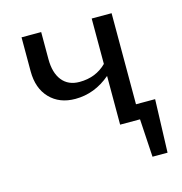

<svg xmlns="http://www.w3.org/2000/svg" viewBox="-89 -497 688 727"><g transform="rotate(-15 255.0 -133.5)"><path d="M412 -59H487L480 149H421L412 0H334V-191Q272 -138 196 -138Q134 -138 96.5 -177Q59 -216 59 -283V-416H136V-310Q136 -256 160 -226Q184 -196 228 -196Q292 -196 334 -238V-416H412Z"/></g></svg>

Font: EauTestInfant Medium
Style: Italic
Weight: 500
Italic angle: -12°
Designer: Christian Thalmann (Catharsis Fonts)
Version: Version 0.001;PS 000.001;hotconv 1.0.88;makeotf.lib2.5.64775